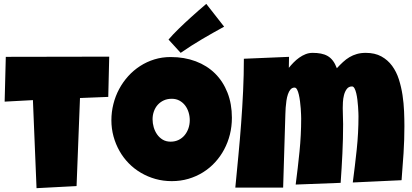

<svg xmlns="http://www.w3.org/2000/svg" viewBox="-20 -980 2121 988"><path d="M542 -688.5 537.1 -481.4 391.6 -475.6 374 -22.5 168 -11.7 149.4 -464.8 3.9 -457 9.8 -687.5Z M1173.3 -374Q1173.3 -329.6 1163.1 -288.3Q1152.8 -247.1 1133.5 -210.9Q1114.3 -174.8 1086.7 -144.8Q1059.1 -114.7 1024.7 -93.3Q990.2 -71.8 949.7 -59.8Q909.2 -47.9 863.8 -47.9Q819.8 -47.9 780 -59.1Q740.2 -70.3 705.6 -90.6Q670.9 -110.8 642.8 -139.4Q614.7 -168 595 -202.9Q575.2 -237.8 564.2 -277.8Q553.2 -317.9 553.2 -361.3Q553.2 -403.8 563.5 -444.6Q573.7 -485.4 593 -521.5Q612.3 -557.6 639.6 -587.9Q667 -618.2 700.9 -640.1Q734.9 -662.1 774.4 -674.3Q814 -686.5 857.9 -686.5Q928.7 -686.5 987.1 -664.6Q1045.4 -642.6 1086.7 -601.8Q1127.9 -561 1150.6 -503.2Q1173.3 -445.3 1173.3 -374ZM956.5 -361.3Q956.5 -382.3 950.4 -402.1Q944.3 -421.9 932.6 -437.3Q920.9 -452.6 903.6 -462.2Q886.2 -471.7 863.8 -471.7Q840.8 -471.7 822.8 -463.4Q804.7 -455.1 791.7 -440.7Q778.8 -426.3 772 -407Q765.1 -387.7 765.1 -366.2Q765.1 -345.7 771 -325.2Q776.9 -304.7 788.6 -288.1Q800.3 -271.5 817.6 -261.2Q835 -251 857.9 -251Q880.9 -251 899.2 -260Q917.5 -269 930.2 -284.4Q942.9 -299.8 949.7 -319.8Q956.5 -339.8 956.5 -361.3ZM1133.3 -842.8Q1075.2 -811 1020 -778.6Q964.8 -746.1 909.7 -708L847.2 -776.4Q856.9 -788.1 870.6 -802.5Q884.3 -816.9 899.7 -832Q915 -847.2 931.6 -862.5Q948.2 -877.9 963.9 -892.1Q1001 -925.8 1041.5 -960Z M2061 -331.1Q2061 -261.2 2056.6 -191.9Q2052.2 -122.6 2046.4 -52.7L1795.4 -41Q1806.6 -126 1815.7 -211.2Q1824.7 -296.4 1824.7 -381.8Q1824.7 -387.2 1824.2 -400.6Q1823.7 -414.1 1822.5 -431.2Q1821.3 -448.2 1819.1 -466.6Q1816.9 -484.9 1813.2 -500.2Q1809.6 -515.6 1804.2 -525.4Q1798.8 -535.2 1791.5 -535.2Q1774.4 -535.2 1764.6 -522.2Q1754.9 -509.3 1750.2 -491.2Q1745.6 -473.1 1744.6 -454.3Q1743.7 -435.5 1743.7 -423.8Q1743.7 -403.3 1744.6 -382.8Q1745.6 -362.3 1745.6 -340.8Q1745.6 -265.1 1741.9 -189.9Q1738.3 -114.7 1732.9 -39.1L1501.5 -30.3Q1512.7 -115.2 1521.2 -200Q1529.8 -284.7 1529.8 -370.1Q1529.8 -375.5 1529.3 -389.6Q1528.8 -403.8 1527.6 -421.4Q1526.4 -439 1523.9 -458Q1521.5 -477.1 1517.8 -492.9Q1514.2 -508.8 1508.8 -519Q1503.4 -529.3 1495.6 -529.3Q1483.4 -529.3 1475.1 -519.8Q1466.8 -510.3 1461.7 -495.1Q1456.5 -480 1453.9 -461.7Q1451.2 -443.4 1450 -425.8Q1448.7 -408.2 1448.5 -393.3Q1448.2 -378.4 1447.8 -371.1L1437 -14.6H1190.9Q1198.7 -97.2 1206.8 -180.2Q1214.8 -263.2 1220.9 -345.9Q1227.1 -428.7 1231 -511.7Q1234.9 -594.7 1234.9 -677.7L1467.3 -687.5L1466.3 -630.9Q1477.1 -644.5 1490.7 -658.4Q1504.4 -672.4 1519.8 -683.3Q1535.2 -694.3 1552.5 -701.2Q1569.8 -708 1588.4 -708Q1612.3 -708 1631.3 -704.3Q1650.4 -700.7 1665.8 -691.9Q1681.2 -683.1 1692.9 -667.7Q1704.6 -652.3 1713.4 -628.9Q1729 -646 1744.9 -660.6Q1760.7 -675.3 1778.3 -685.8Q1795.9 -696.3 1816.4 -702.1Q1836.9 -708 1861.8 -708Q1909.2 -708 1942.4 -689.7Q1975.6 -671.4 1997.8 -641.1Q2020 -610.8 2032.5 -571.8Q2044.9 -532.7 2051.3 -490.7Q2057.6 -448.7 2059.3 -407.2Q2061 -365.7 2061 -331.1Z"/></svg>

Font: Luckiest Guy RUS-BEL-UKR
Style: Regular
Weight: 400
Designer: Astigmatic (AOETI)
Foundry: Astigmatic (AOETI)
Version: Version 1.00 March 11, 2019, initial release